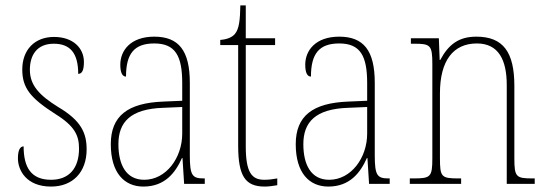

<svg xmlns="http://www.w3.org/2000/svg" viewBox="-20 -677 2014 707"><path d="M168 10C248 10 299 -43 299 -127C299 -187 279 -233 194 -283C125 -326 90 -363 90 -420C90 -474 116 -516 178 -516C238 -516 268 -482 268 -405C283 -405 289 -420 289 -449C289 -500 249 -541 179 -541C107 -541 62 -493 62 -421C62 -353 92 -316 184 -257C257 -212 271 -176 271 -130C271 -57 234 -15 168 -15C95 -15 67 -60 67 -138C54 -138 46 -124 46 -94C46 -50 77 10 168 10Z M508 10C587 10 626 -41 650 -95H652L658 0H734V-20H730C688 -20 679 -31 679 -105V-372C679 -491 638 -542 548 -542C462 -542 423 -492 423 -439C423 -410 430 -395 444 -395C444 -479 474 -517 548 -517C626 -517 651 -471 651 -371V-306L582 -303C450 -298 388 -250 388 -146C388 -40 438 10 508 10ZM511 -15C444 -15 416 -71 416 -146C416 -227 460 -276 581 -280L651 -283V-185C651 -96 592 -15 511 -15Z M955 10C968 10 984 8 1001 5V-20C983 -17 971 -15 953 -15C907 -15 885 -42 885 -138V-511H993V-536H885V-657H865C864 -605 861 -571 845 -552C835 -540 817 -532 791 -530V-511H857V-141C857 -27 884 10 955 10Z M1189 10C1268 10 1307 -41 1331 -95H1333L1339 0H1415V-20H1411C1369 -20 1360 -31 1360 -105V-372C1360 -491 1319 -542 1229 -542C1143 -542 1104 -492 1104 -439C1104 -410 1111 -395 1125 -395C1125 -479 1155 -517 1229 -517C1307 -517 1332 -471 1332 -371V-306L1263 -303C1131 -298 1069 -250 1069 -146C1069 -40 1119 10 1189 10ZM1192 -15C1125 -15 1097 -71 1097 -146C1097 -227 1141 -276 1262 -280L1332 -283V-185C1332 -96 1273 -15 1192 -15Z M1489 0H1678V-20H1669C1605 -20 1600 -25 1600 -95V-333C1600 -454 1649 -517 1736 -517C1816 -517 1846 -456 1846 -364V0H1949V-20H1942C1880 -20 1874 -25 1874 -95V-361C1874 -485 1833 -542 1734 -542C1668 -542 1631 -512 1601 -456H1599L1596 -536H1493V-516H1505C1565 -516 1572 -511 1572 -441V-95C1572 -25 1566 -20 1502 -20H1489Z"/></svg>

Font: Noto Serif Bengali Condensed Thin
Style: Regular
Weight: 100
Width: 3
Designer: Juan Bruce, Universal Thirst, Indian Type Foundry and the Monotype Design Team.
Foundry: Monotype Imaging Inc.
Version: Version 2.003